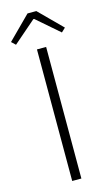

<svg xmlns="http://www.w3.org/2000/svg" viewBox="-143 -884 527 929"><g transform="rotate(-15 120.0 -419.5)"><path d="M97 0V-659H143V0ZM-15 -726 98 -839H142L255 -726L235 -707L122 -805H118L5 -707Z"/></g></svg>

Font: Toshiba Sans Light
Style: Regular
Weight: 300
Designer: Paul D. Hunt
Foundry: Toshiba Corporation
Version: Version 2.020;PS 2.0;hotconv 1.0.86;makeotf.lib2.5.63406